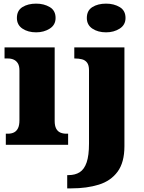

<svg xmlns="http://www.w3.org/2000/svg" viewBox="-20 -797 794 1057"><path d="M12 0V-61H24Q43 -61 57 -68Q71 -75 79 -91Q87 -107 87 -135V-409Q87 -434 78.5 -448Q70 -462 56 -468.5Q42 -475 24 -475H5V-536H281V-131Q281 -105 289 -89.5Q297 -74 311.5 -67.5Q326 -61 344 -61H355V0ZM179 -619Q134 -619 103.5 -639.5Q73 -660 73 -698Q73 -739 103.5 -758Q134 -777 179 -777Q222 -777 254 -758Q286 -739 286 -698Q286 -660 254 -639.5Q222 -619 179 -619ZM350 240V167H357Q394 167 419 151Q444 135 457 97Q470 59 470 -7V-410Q470 -438 459.5 -452Q449 -466 431.5 -470.5Q414 -475 393 -475H389V-536H665V8Q665 97 627.5 148Q590 199 524 219.5Q458 240 373 240ZM564 -619Q519 -619 488.5 -639.5Q458 -660 458 -698Q458 -739 488.5 -758Q519 -777 564 -777Q607 -777 639 -758Q671 -739 671 -698Q671 -660 639 -639.5Q607 -619 564 -619Z"/></svg>

Font: Noto Serif Gujarati Black
Style: Regular
Weight: 900
Version: Version 2.102